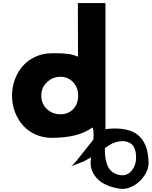

<svg xmlns="http://www.w3.org/2000/svg" viewBox="-20 -870 974 1233"><path d="M312 -527.8Q313 -527.8 327.1 -527.8Q341.3 -527.8 344.2 -527.8Q347.2 -527.8 360.8 -527.6Q374.5 -527.3 379.4 -526.9Q384.3 -526.4 396.5 -525.6Q408.7 -524.9 415 -523.9Q421.4 -522.9 432.1 -521.2Q442.9 -519.5 450 -517.3Q457 -515.1 465.3 -512.2Q473.6 -509.3 481 -505.9L480 -850.1H657.2V-39.1Q658.2 -39.1 661.9 -40.5Q665.5 -42 668 -42Q728.5 -48.3 774.9 -40.5Q821.3 -32.7 850.8 -13.9Q880.4 4.9 899.2 35.2Q918 65.4 925.8 100.1Q933.6 134.8 934.1 178.2Q934.6 207 918.2 238.5Q901.9 270 876.2 294.4Q850.6 318.8 816.4 332.8Q782.2 346.7 750 341.8Q657.7 328.1 609.9 282.5Q562 236.8 562 176.8Q562 164.1 564.9 141.1L514.2 168L436 198.2Q448.7 189.9 471.4 162.6Q494.1 135.3 526.4 93.5Q558.6 51.8 579.1 27.8Q581.1 5.4 581.1 0Q581.1 -45.9 573.2 -51.8Q486.3 15.1 312 15.1Q256.8 15.1 209 -6.1Q161.1 -27.3 128.2 -64Q95.2 -100.6 76.2 -150.4Q57.1 -200.2 57.1 -255.9Q57.1 -311.5 76.2 -361.6Q95.2 -411.6 128.2 -448.2Q161.1 -484.9 209 -506.3Q256.8 -527.8 312 -527.8ZM368.2 -136.2Q418.9 -136.2 450.4 -169.7Q481.9 -203.1 481.9 -255.9Q481.9 -308.6 449.2 -342.8Q416.5 -377 368.2 -377Q318.8 -377 282 -342.3Q245.1 -307.6 245.1 -255.9Q245.1 -204.1 280.8 -170.2Q316.4 -136.2 368.2 -136.2ZM653.8 81.1Q653.3 106.4 655 127.2Q656.7 147.9 662.8 171.1Q668.9 194.3 679.4 210.7Q689.9 227.1 709 239.3Q728 251.5 753.9 254.9Q799.3 260.3 827.1 223.9Q855 187.5 854 138.2Q853 92.8 836.2 67.6Q819.3 42.5 775.9 36.1Q749.5 35.6 726.8 42.2Q704.1 48.8 692.4 55.7Q680.7 62.5 660.2 76.7Q655.8 79.6 653.8 81.1Z"/></svg>

Font: Hussar Preview
Style: Bold
Weight: 700
Foundry: Cannot Into Space Fonts, PlusOne Fonts
Version: Version 2.29RC2 "Millennial"